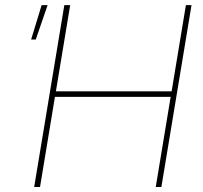

<svg xmlns="http://www.w3.org/2000/svg" viewBox="-20 -748 813 768"><path d="M116.7 0 237.3 -727.5H260.7L203.6 -382.8H666.5L723.6 -727.5H746.1L625.5 0H603L662.6 -360.4H199.7L140.1 0ZM104.5 -589.8 146.5 -727.5H170.4L123 -589.8Z"/></svg>

Font: Inter 20pt Thin
Style: Italic
Weight: 250
Italic angle: -9.3988°
Version: Version 4.001;git-66647c0bb